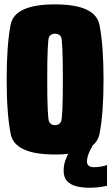

<svg xmlns="http://www.w3.org/2000/svg" viewBox="-20 -702 510 878"><path d="M231.5 4.5Q416 4.5 434.8 -88.8Q453.5 -182 453.5 -338Q453.5 -495 434.8 -588.5Q416 -682 231.5 -682Q46.5 -682 28.5 -588.8Q10.5 -495.5 10.5 -338Q10.5 -182 29 -88.8Q47.5 4.5 231.5 4.5ZM231.5 -129.5Q213.5 -129.5 204.8 -145Q196 -160.5 196 -338Q196 -520.5 204.8 -534.2Q213.5 -548 231.5 -548Q250 -548 258.8 -534.2Q267.5 -520.5 267.5 -338Q267.5 -160.5 258.8 -145Q250 -129.5 231.5 -129.5ZM385.5 156.5Q407 156.5 425 154.8Q443 153 455 150.5Q467 148 469.5 147.5V52.5Q467.5 53.5 457.8 56.2Q448 59 434.8 60.8Q421.5 62.5 409 62.5Q392.5 62.5 385 55.2Q377.5 48 377.5 36.5Q377.5 26 381.2 13Q385 0 391.5 -13.5Q398 -27 403.5 -34.5H314.5Q308 -26.5 297.5 -9Q287 8.5 279 31.2Q271 54 271 78Q271 110.5 287.8 127.2Q304.5 144 330.8 150.2Q357 156.5 385.5 156.5Z"/></svg>

Font: Anybody ExtraCondensed Black
Style: Regular
Weight: 900
Width: 2
Version: Version 1.113;gftools[0.9.25]